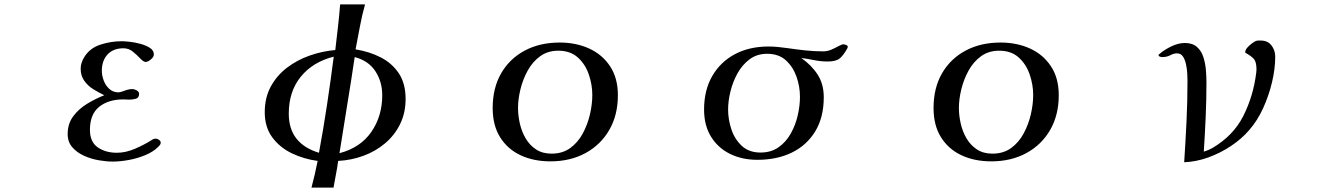

<svg xmlns="http://www.w3.org/2000/svg" viewBox="-20 -731 6040 871"><path d="M709 -84Q709 -78 706 -74Q703 -70 698 -65Q675 -42 638.5 -27Q602 -12 563 -5Q524 2 491 2Q463 2 428 -4Q393 -10 361 -24.5Q329 -39 308 -63Q287 -87 287 -123Q287 -170 312.5 -204Q338 -238 376.5 -261Q415 -284 453 -299Q428 -311 403 -326.5Q378 -342 362 -365Q346 -388 346 -419Q346 -433 350 -445.5Q354 -458 361 -470Q387 -513 435.5 -528.5Q484 -544 531 -544Q544 -544 568 -541.5Q592 -539 617.5 -532Q643 -525 660.5 -513.5Q678 -502 678 -484Q678 -473 664.5 -461.5Q651 -450 641 -450Q631 -450 616.5 -465.5Q602 -481 583 -496.5Q564 -512 540 -512Q494 -512 468 -484Q442 -456 442 -410Q442 -388 450.5 -365.5Q459 -343 476 -327.5Q493 -312 518 -312Q525 -312 545 -319.5Q565 -327 581 -327Q589 -327 600 -321Q611 -315 611 -305Q611 -287 596 -283Q581 -279 567 -279Q560 -279 553 -279.5Q546 -280 539 -280Q472 -280 430 -246.5Q388 -213 388 -142Q388 -87 423.5 -62.5Q459 -38 510 -38Q550 -38 592 -56Q634 -74 667 -95Q669 -97 673 -99Q679 -102 687 -102Q694 -102 701.5 -96.5Q709 -91 709 -84Z M1494 -474Q1399 -450 1344.5 -383Q1290 -316 1290 -216Q1290 -146 1325 -102Q1360 -58 1427 -38Q1447 -146 1463.5 -255.5Q1480 -365 1494 -474ZM1714 -299Q1714 -361 1682.5 -408.5Q1651 -456 1589 -472Q1573 -363 1555 -254.5Q1537 -146 1520 -36Q1615 -61 1664.5 -132.5Q1714 -204 1714 -299ZM1820 -282Q1820 -219 1795 -168Q1770 -117 1726.5 -80.5Q1683 -44 1628 -24Q1573 -4 1514 -1Q1510 30 1504 60Q1498 90 1493 120H1393Q1401 90 1408 60Q1415 30 1421 -1Q1360 -9 1305 -35Q1250 -61 1215.5 -107.5Q1181 -154 1181 -222Q1181 -288 1208.5 -338.5Q1236 -389 1282 -424Q1328 -459 1385 -479Q1442 -499 1501 -504Q1507 -556 1513 -607.5Q1519 -659 1523 -711H1636Q1622 -661 1612.5 -609.5Q1603 -558 1593 -507Q1656 -497 1707.5 -470.5Q1759 -444 1789.5 -398Q1820 -352 1820 -282Z M2667 -300Q2667 -347 2651 -393.5Q2635 -440 2601 -470.5Q2567 -501 2513 -501Q2465 -501 2430.5 -476Q2396 -451 2374 -411Q2352 -371 2341 -326Q2330 -281 2330 -241Q2330 -206 2338.5 -169.5Q2347 -133 2365 -102.5Q2383 -72 2412 -53Q2441 -34 2482 -34Q2532 -34 2567 -59.5Q2602 -85 2624 -126Q2646 -167 2656.5 -213Q2667 -259 2667 -300ZM2783 -299Q2783 -209 2744 -141.5Q2705 -74 2636 -36.5Q2567 1 2477 1Q2401 1 2342 -26.5Q2283 -54 2249 -108Q2215 -162 2215 -241Q2215 -332 2253.5 -398.5Q2292 -465 2360.5 -501.5Q2429 -538 2519 -538Q2593 -538 2652.5 -511Q2712 -484 2747.5 -430.5Q2783 -377 2783 -299Z M3609 -292Q3609 -338 3593.5 -382.5Q3578 -427 3545.5 -457Q3513 -487 3460 -487Q3414 -487 3380.5 -462Q3347 -437 3325.5 -398Q3304 -359 3293.5 -315.5Q3283 -272 3283 -234Q3283 -189 3298 -144Q3313 -99 3345.5 -69Q3378 -39 3430 -39Q3478 -39 3512 -63Q3546 -87 3567.5 -125.5Q3589 -164 3599 -208Q3609 -252 3609 -292ZM3826 -518Q3826 -516 3824 -512Q3807 -481 3790 -466.5Q3773 -452 3735 -452Q3704 -452 3674.5 -458Q3645 -464 3615 -468Q3662 -435 3689.5 -392Q3717 -349 3717 -290Q3717 -199 3678.5 -135.5Q3640 -72 3572.5 -39Q3505 -6 3416 -6Q3346 -6 3291.5 -33Q3237 -60 3205.5 -111Q3174 -162 3174 -234Q3174 -322 3211 -386Q3248 -450 3313.5 -485Q3379 -520 3466 -520Q3487 -520 3508 -518Q3529 -516 3550 -513Q3591 -507 3632 -502.5Q3673 -498 3714 -498Q3734 -498 3752 -506Q3770 -514 3784.5 -522Q3799 -530 3806 -530Q3811 -530 3818.5 -527Q3826 -524 3826 -518Z M4667 -300Q4667 -347 4651 -393.5Q4635 -440 4601 -470.5Q4567 -501 4513 -501Q4465 -501 4430.5 -476Q4396 -451 4374 -411Q4352 -371 4341 -326Q4330 -281 4330 -241Q4330 -206 4338.5 -169.5Q4347 -133 4365 -102.5Q4383 -72 4412 -53Q4441 -34 4482 -34Q4532 -34 4567 -59.5Q4602 -85 4624 -126Q4646 -167 4656.5 -213Q4667 -259 4667 -300ZM4783 -299Q4783 -209 4744 -141.5Q4705 -74 4636 -36.5Q4567 1 4477 1Q4401 1 4342 -26.5Q4283 -54 4249 -108Q4215 -162 4215 -241Q4215 -332 4253.5 -398.5Q4292 -465 4360.5 -501.5Q4429 -538 4519 -538Q4593 -538 4652.5 -511Q4712 -484 4747.5 -430.5Q4783 -377 4783 -299Z M5765 -474Q5765 -419 5750.5 -358Q5736 -297 5710 -240Q5684 -183 5647 -141Q5613 -101 5564 -68.5Q5515 -36 5460.5 -16.5Q5406 3 5352 5Q5358 -87 5362.5 -179Q5367 -271 5367 -364Q5367 -376 5366 -396.5Q5365 -417 5360.5 -438.5Q5356 -460 5346.5 -474.5Q5337 -489 5319 -489Q5305 -489 5289 -480.5Q5273 -472 5252 -472Q5248 -472 5242 -474Q5236 -476 5236 -480Q5236 -485 5241 -487Q5263 -506 5294.5 -521Q5326 -536 5355 -536Q5390 -536 5410 -518Q5430 -500 5439 -472Q5448 -444 5450.5 -413.5Q5453 -383 5453 -357Q5453 -278 5449.5 -199.5Q5446 -121 5441 -43Q5451 -46 5460.5 -50Q5470 -54 5479 -59Q5575 -115 5620.5 -205.5Q5666 -296 5679 -402Q5679 -406 5679.5 -409Q5680 -412 5680 -415Q5680 -449 5669 -462.5Q5658 -476 5629 -492Q5629 -492 5629 -493Q5629 -494 5629 -495Q5629 -504 5638 -514.5Q5647 -525 5658.5 -533.5Q5670 -542 5677 -545Q5682 -547 5688 -547Q5694 -547 5700 -547Q5731 -547 5748 -525Q5765 -503 5765 -474Z"/></svg>

Font: Kaisei Opti Medium
Style: Regular
Weight: 500
Designer: Font-Kai, 金井和夫
Foundry: KAZUO KANAI
Version: Version 5.003